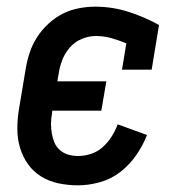

<svg xmlns="http://www.w3.org/2000/svg" viewBox="-20 -548 540 576"><path d="M214 8Q184 8 155.5 2Q127 -4 103.5 -18.5Q80 -33 64 -55.5Q48 -78 40 -105Q32 -132 32 -162Q32 -192 37 -221L57 -341Q61 -366 69 -390Q77 -414 91 -436Q105 -458 125 -476.5Q145 -495 167.5 -506.5Q190 -518 215.5 -523Q241 -528 265 -528Q317 -528 365.5 -512.5Q414 -497 457 -473L435 -339H346L359 -418Q337 -427 314.5 -433.5Q292 -440 268 -440Q247 -440 226 -431.5Q205 -423 190 -406Q175 -389 167 -368.5Q159 -348 156 -327L152 -304H299L284 -216H137L136 -207Q133 -192 133 -177Q133 -162 135.5 -147.5Q138 -133 143.5 -120Q149 -107 160 -97.5Q171 -88 185 -84Q199 -80 215 -80Q234 -80 253.5 -86.5Q273 -93 288.5 -107Q304 -121 315 -138.5Q326 -156 333 -175L421 -143Q409 -112 389 -83Q369 -54 341.5 -32.5Q314 -11 280 -1.5Q246 8 214 8Z"/></svg>

Font: Iosevka Curly Slab Semibold
Style: Italic
Weight: 600
Italic angle: -9°
Monospace: yes
Designer: Belleve Invis
Foundry: Belleve Invis
Version: Version 22.1.2; ttfautohint (v1.8.4)